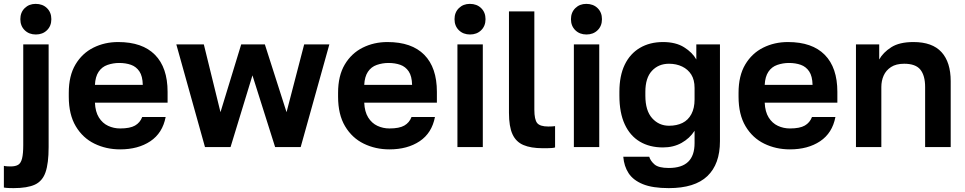

<svg xmlns="http://www.w3.org/2000/svg" viewBox="-49 -759 4982 991"><path d="M21 212Q10 212 -4 211.5Q-18 211 -29 209V97Q-21 99 -11.5 99.5Q-2 100 6 100Q31 100 45 91.5Q59 83 65 58.5Q71 34 71 -10V-530H202V0Q202 84 186 130Q170 176 131 194Q92 212 21 212ZM136 -581Q101 -581 78.5 -603Q56 -625 56 -660Q56 -695 78.5 -717Q101 -739 135 -739Q171 -739 193.5 -717Q216 -695 216 -660Q216 -625 193.5 -603Q171 -581 136 -581Z M571 12Q499 12 438.5 -17.5Q378 -47 342 -107.5Q306 -168 306 -260V-280Q306 -368 340.5 -426Q375 -484 433 -513Q491 -542 561 -542Q686 -542 751 -476Q816 -410 816 -285V-229H441Q443 -182 461.5 -152.5Q480 -123 509 -109.5Q538 -96 571 -96Q622 -96 648 -111Q674 -126 685 -155H806Q790 -72 727 -30Q664 12 571 12ZM566 -434Q535 -434 506 -424Q477 -414 460 -388.5Q443 -363 441 -321H688Q687 -366 670.5 -390.5Q654 -415 627 -424.5Q600 -434 566 -434Z M1009 0 861 -530H1003L1089 -180L1196 -530H1318L1430 -180L1521 -530H1651L1503 0H1371L1254 -370L1141 0Z M1961 12Q1889 12 1828.5 -17.5Q1768 -47 1732 -107.5Q1696 -168 1696 -260V-280Q1696 -368 1730.5 -426Q1765 -484 1823 -513Q1881 -542 1951 -542Q2076 -542 2141 -476Q2206 -410 2206 -285V-229H1831Q1833 -182 1851.5 -152.5Q1870 -123 1899 -109.5Q1928 -96 1961 -96Q2012 -96 2038 -111Q2064 -126 2075 -155H2196Q2180 -72 2117 -30Q2054 12 1961 12ZM1956 -434Q1925 -434 1896 -424Q1867 -414 1850 -388.5Q1833 -363 1831 -321H2078Q2077 -366 2060.5 -390.5Q2044 -415 2017 -424.5Q1990 -434 1956 -434Z M2312 0V-530H2443V0ZM2377 -581Q2342 -581 2319.5 -603Q2297 -625 2297 -660Q2297 -695 2319.5 -717Q2342 -739 2376 -739Q2412 -739 2434.5 -717Q2457 -695 2457 -660Q2457 -625 2434.5 -603Q2412 -581 2377 -581Z M2752 6Q2691 6 2652.5 -10.5Q2614 -27 2596 -66.5Q2578 -106 2578 -177V-700H2709V-193Q2709 -142 2723.5 -124Q2738 -106 2781 -106Q2792 -106 2800 -106.5Q2808 -107 2816 -108V2Q2811 4 2799 5Q2787 6 2774 6Q2761 6 2752 6Z M2913 0V-530H3044V0ZM2978 -581Q2943 -581 2920.5 -603Q2898 -625 2898 -660Q2898 -695 2920.5 -717Q2943 -739 2977 -739Q3013 -739 3035.5 -717Q3058 -695 3058 -660Q3058 -625 3035.5 -603Q3013 -581 2978 -581Z M3403 212Q3319 212 3269 191.5Q3219 171 3195.5 135Q3172 99 3168 50H3302Q3308 71 3329 89.5Q3350 108 3403 108Q3470 108 3503 76Q3536 44 3536 -20V-84Q3511 -45 3469 -21.5Q3427 2 3373 2Q3304 2 3253.5 -28Q3203 -58 3175.5 -117.5Q3148 -177 3148 -265V-285Q3148 -368 3175.5 -425Q3203 -482 3254 -512Q3305 -542 3373 -542Q3439 -542 3482 -515Q3525 -488 3545 -452V-530H3667V-30Q3667 88 3602 150Q3537 212 3403 212ZM3404 -110Q3444 -110 3473.5 -124.5Q3503 -139 3519.5 -170Q3536 -201 3536 -245V-305Q3536 -347 3519 -374Q3502 -401 3472 -415.5Q3442 -430 3404 -430Q3350 -430 3316 -393.5Q3282 -357 3282 -285V-265Q3282 -188 3317 -149Q3352 -110 3404 -110Z M4028 12Q3956 12 3895.5 -17.5Q3835 -47 3799 -107.5Q3763 -168 3763 -260V-280Q3763 -368 3797.5 -426Q3832 -484 3890 -513Q3948 -542 4018 -542Q4143 -542 4208 -476Q4273 -410 4273 -285V-229H3898Q3900 -182 3918.5 -152.5Q3937 -123 3966 -109.5Q3995 -96 4028 -96Q4079 -96 4105 -111Q4131 -126 4142 -155H4263Q4247 -72 4184 -30Q4121 12 4028 12ZM4023 -434Q3992 -434 3963 -424Q3934 -414 3917 -388.5Q3900 -363 3898 -321H4145Q4144 -366 4127.5 -390.5Q4111 -415 4084 -424.5Q4057 -434 4023 -434Z M4369 0V-530H4489V-452Q4509 -488 4551 -515Q4593 -542 4666 -542Q4763 -542 4810.5 -490Q4858 -438 4858 -340V0H4726V-310Q4726 -369 4701.5 -399.5Q4677 -430 4618 -430Q4576 -430 4550 -413Q4524 -396 4512 -369Q4500 -342 4500 -310V0Z"/></svg>

Font: Golos Text SemiBold
Style: Regular
Weight: 600
Designer: A.Korolkova, Vitaly Kuzmin
Foundry: ParaType Ltd
Version: Version 2.004